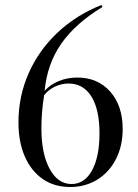

<svg xmlns="http://www.w3.org/2000/svg" viewBox="-20 -734 552 770"><path d="M54 -243Q54 -348 95 -440.5Q136 -533 211 -603.5Q286 -674 387 -714L391 -706Q282 -640 225.5 -558.5Q169 -477 159 -370Q182 -395 216 -409Q250 -423 290 -423Q372 -423 422 -366.5Q472 -310 472 -217Q472 -149 445 -96Q418 -43 370 -13.5Q322 16 261 16Q198 16 151.5 -16Q105 -48 79.5 -106.5Q54 -165 54 -243ZM379 -199Q379 -295 346.5 -347Q314 -399 255 -399Q226 -399 200 -386.5Q174 -374 157 -352Q146 -284 146 -219Q146 -118 179 -57Q212 4 267 4Q319 4 349 -50.5Q379 -105 379 -199Z"/></svg>

Font: Libre Caslon Display
Style: Regular
Weight: 400
Designer: Pablo Impallari, Rodrigo Fuenzalida
Foundry: Pablo Impallari, Rodrigo Fuenzalida
Version: Version 1.100; ttfautohint (v1.6) -l 8 -r 50 -G 200 -x 14 -D